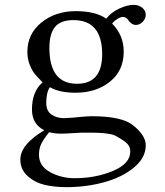

<svg xmlns="http://www.w3.org/2000/svg" viewBox="-20 -536 680 793"><path d="M402 -312Q402 -453 283 -453Q231 -453 207.5 -425Q184 -397 184 -338Q184 -190 298 -190Q402 -190 402 -312ZM183 10Q159 40 150 59Q141 78 141 103Q141 150 187 175Q233 200 288 200Q375 200 446.5 170Q518 140 518 90Q518 71 506.5 58.5Q495 46 461 27Q454 23 446 20.5Q438 18 427 16.5Q416 15 408 14Q400 13 386 12.5Q372 12 364.5 12Q357 12 339.5 12Q322 12 315 12Q309 12 280 14Q251 16 230 16Q207 16 183 10ZM541 -433Q532 -433 522.5 -439.5Q513 -446 510 -453Q501 -466 487 -466Q477 -466 463.5 -457Q450 -448 443 -439Q491 -390 491 -323Q491 -244 434 -198.5Q377 -153 292 -153Q225 -153 186 -176Q171 -154 171 -111Q171 -78 192.5 -63Q214 -48 244 -48L280 -50Q336 -56 358 -56Q483 -56 529 -19Q582 23 582 64Q582 116 532.5 156.5Q483 197 409 217Q335 237 254 237Q205 237 164.5 227.5Q124 218 94 191Q64 164 64 123Q64 61 163 2Q112 -23 112 -84Q112 -158 156 -196Q137 -215 125 -229Q113 -243 103 -268Q93 -293 93 -321Q93 -396 151 -443Q209 -490 293 -490Q374 -490 419 -459Q439 -485 472.5 -500.5Q506 -516 531 -516Q553 -516 567.5 -504Q582 -492 582 -475Q582 -459 569.5 -446Q557 -433 541 -433Z"/></svg>

Font: Linux Libertine Mono O
Style: Mono
Weight: 400
Designer: Philipp H. Poll
Foundry: Philipp H. Poll
Version: Version 5.1.7